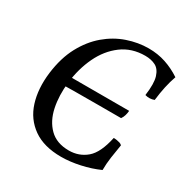

<svg xmlns="http://www.w3.org/2000/svg" viewBox="-159 -821 940 967"><g transform="rotate(30 311.0 -338.0)"><path d="M323 9Q223 9 160.5 -35Q98 -79 74 -155Q50 -231 62 -328Q74 -421 110 -488Q146 -555 198 -599Q250 -643 311.5 -664Q373 -685 434 -685Q487 -685 533.5 -669.5Q580 -654 622 -626Q610 -592 602 -555Q594 -518 589 -475Q563 -465 536 -473Q546 -545 534.5 -581.5Q523 -618 497.5 -631Q472 -644 437 -644Q359 -644 302 -601.5Q245 -559 211.5 -488.5Q178 -418 168 -333Q159 -254 173 -187Q187 -120 228.5 -79Q270 -38 341 -38Q400 -38 443 -74.5Q486 -111 506 -206Q516 -206 525 -204.5Q534 -203 542 -200.5Q550 -198 556 -192Q549 -152 543.5 -113Q538 -74 538 -38Q489 -16 431.5 -3.5Q374 9 323 9ZM92 -308 106 -363H505Q504 -349 500 -335.5Q496 -322 488 -311Q429 -311 361.5 -311Q294 -311 225.5 -310.5Q157 -310 92 -308Z"/></g></svg>

Font: Vollkorn
Style: Italic
Weight: 400
Italic angle: -11°
Designer: Friedrich Althausen
Foundry: Friedrich Althausen
Version: Version 5.001